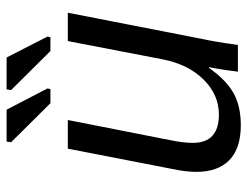

<svg xmlns="http://www.w3.org/2000/svg" viewBox="-106 -652 767 596"><g transform="rotate(-90 278.0 -354.5)"><path d="M114 -528H203L141 -213Q132 -170 132 -140Q132 -59 220 -59Q281 -59 328 -106Q375 -153 391 -232L448 -528H536L455 -113Q446 -73 436 0H353Q353 -2 358 -37Q363 -71 367 -90H365Q326 -35 285.5 -13Q245 9 187 9Q115 9 78.5 -26.5Q42 -62 42 -129Q42 -163 52 -209ZM299 -582H255L134 -704L136 -718H235L301 -591ZM460 -582H417L296 -704L298 -718H397L462 -591Z"/></g></svg>

Font: Libra Sans
Style: Italic
Weight: 400
Italic angle: -12°
Foundry: Context Ltd
Version: Version 1.002